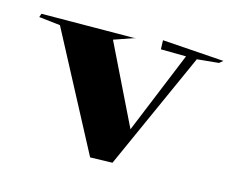

<svg xmlns="http://www.w3.org/2000/svg" viewBox="-89 -596 751 618"><g transform="rotate(15 286.5 -286.5)"><path d="M255 -74 51 -460 -20 -468 -16 -480 291 -482 297 -483 228 -459 357 -195 469 -468 385 -469 384 -499 589 -485 577 -475 505 -468 329 -76Z"/></g></svg>

Font: Xiangcui Kesong Xiangcui Kesong
Style: Regular
Weight: 400
Version: Version 1.501;March 28, 2024;FontCreator 14.0.0.2814 64-bit